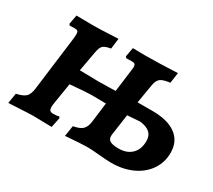

<svg xmlns="http://www.w3.org/2000/svg" viewBox="-104 -692 983 887"><g transform="rotate(30 388.0 -248.5)"><path d="M776 -169Q776 -118 748.5 -77.5Q721 -37 672 -14.5Q623 8 561 8Q538 8 494 4Q452 0 432 0Q400 0 314 7L323 -50Q357 -56 371.5 -69.5Q386 -83 390 -113L403 -217Q371 -218 326 -218Q299 -218 213 -210L196 -105Q193 -89 193 -78Q193 -64 198.5 -59Q204 -54 216 -54Q236 -54 246 -58L251 -51L240 2L142 0Q122 0 34 5L11 6L20 -48Q56 -56 69.5 -69.5Q83 -83 87 -115L124 -407Q125 -414 125 -425Q125 -438 120.5 -442Q116 -446 104 -446L78 -445L73 -452L82 -501L177 -500Q201 -500 304 -505L297 -449Q267 -444 256.5 -434Q246 -424 241 -395L222 -290L320 -288Q355 -288 378 -289L413 -290L428 -407Q430 -423 430 -426Q430 -438 425 -442Q420 -446 408 -446L380 -445L374 -452L383 -501Q404 -500 449 -500Q511 -500 621 -505L613 -449Q578 -445 564 -435Q550 -425 545 -401L527 -295H607Q688 -295 732 -262.5Q776 -230 776 -169ZM583 -224 515 -219 499 -107Q496 -85 509.5 -75.5Q523 -66 557 -66Q601 -66 626.5 -91Q652 -116 652 -160Q652 -188 635.5 -203.5Q619 -219 583 -224Z"/></g></svg>

Font: Alegreya SC
Style: Bold Italic
Weight: 700
Italic angle: -7°
Designer: Juan Pablo del Peral
Foundry: Huerta Tipografica
Version: Version 2.007; ttfautohint (v1.6)